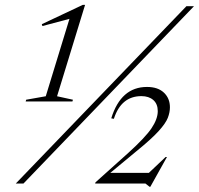

<svg xmlns="http://www.w3.org/2000/svg" viewBox="-20 -740 802 774"><path d="M43.5 0 731.5 -715H762L74.5 0ZM653 -107 586 13H583L566.5 0H363.5L365 -5L497 -123.5Q565.5 -185.5 590.8 -223Q616 -260.5 616 -292Q616 -321 598 -336.8Q580 -352.5 550 -352.5Q468.5 -352.5 439 -261L428.5 -263Q467.5 -389.5 572.5 -389.5Q616.5 -389.5 640.8 -366.5Q665 -343.5 665 -307.5Q665 -287 656.5 -265Q648 -243 619.2 -211.2Q590.5 -179.5 529.5 -130L424.5 -43H580L647.5 -107ZM164.5 -352 260 -664 151 -635 148.5 -642.5 314 -720.5H323L210 -352L274 -338L272 -331H83.5L85.5 -338Z"/></svg>

Font: Newsreader Display Light
Style: Italic
Weight: 300
Italic angle: -17°
Designer: Hugues Gentile
Foundry: Production Type
Version: Version 1.001